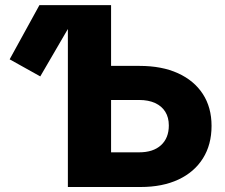

<svg xmlns="http://www.w3.org/2000/svg" viewBox="-20 -748 899 768"><path d="M141.1 -442.4 18.6 -510.7 137.7 -727.5H307.1ZM359.9 -484.4H538.6Q627.4 -484.4 691.9 -455.1Q756.3 -425.8 791.3 -372.1Q826.2 -318.4 826.2 -244.6Q826.2 -169.4 791.7 -114.5Q757.3 -59.6 693.6 -29.8Q629.9 0 542.5 0H251.5V-727.5H424.3V-138.7H536.6Q592.8 -138.7 624 -167.2Q655.3 -195.8 655.3 -246.1Q655.3 -278.3 641.1 -301Q627 -323.7 600.3 -335.9Q573.7 -348.1 536.6 -348.1H359.9Z"/></svg>

Font: Inter 18pt ExtraBold
Style: Regular
Weight: 800
Designer: Rasmus Andersson
Foundry: rsms
Version: Version 4.001;git-66647c0bb